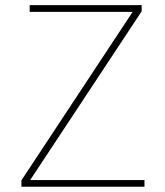

<svg xmlns="http://www.w3.org/2000/svg" viewBox="-20 -710 628 730"><path d="M61.5 -24.4 484.4 -665H92.8V-690.4H518.6V-667L94.7 -25.4H529.3V0H61.5Z"/></svg>

Font: Gothic A1 Thin
Style: Regular
Weight: 250
Designer: HanYang I&C Co.,Ltd.
Foundry: HanYang I&C Co.,Ltd.
Version: Version 2.50